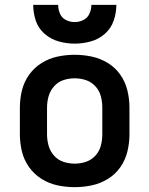

<svg xmlns="http://www.w3.org/2000/svg" viewBox="-20 -764 616 792"><path d="M288 8Q324 8 359 0.5Q394 -7 425 -26Q456 -45 476.5 -74.5Q497 -104 505.5 -139Q514 -174 514 -210V-320Q514 -356 505.5 -391Q497 -426 476.5 -455.5Q456 -485 425 -504Q394 -523 359 -530.5Q324 -538 288 -538Q252 -538 217 -530.5Q182 -523 151.5 -504Q121 -485 100 -455.5Q79 -426 70.5 -391Q62 -356 62 -320V-210Q62 -174 70.5 -139Q79 -104 100 -74.5Q121 -45 151.5 -26Q182 -7 217 0.5Q252 8 288 8ZM288 -89Q264 -89 241.5 -96.5Q219 -104 203 -122Q187 -140 180.5 -163Q174 -186 174 -210V-320Q174 -344 180.5 -367Q187 -390 203 -408Q219 -426 241.5 -433.5Q264 -441 288 -441Q312 -441 334.5 -433.5Q357 -426 373.5 -408Q390 -390 396 -367Q402 -344 402 -320V-210Q402 -186 396 -163Q390 -140 373.5 -122Q357 -104 334.5 -96.5Q312 -89 288 -89ZM288 -584Q321 -584 354 -593Q387 -602 412.5 -624.5Q438 -647 449 -679Q460 -711 460 -744H357Q357 -725 349 -707.5Q341 -690 324 -681.5Q307 -673 288 -673Q269 -673 252 -681.5Q235 -690 227.5 -707.5Q220 -725 220 -744H117Q117 -711 127.5 -679Q138 -647 164 -624.5Q190 -602 222.5 -593Q255 -584 288 -584Z"/></svg>

Font: Iosevka Sparkle Semibold
Style: Regular
Weight: 600
Designer: Belleve Invis
Foundry: Belleve Invis
Version: Version 4.5.0; ttfautohint (v1.8.3)